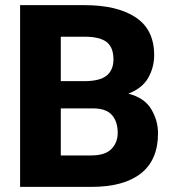

<svg xmlns="http://www.w3.org/2000/svg" viewBox="-20 -731 682 751"><path d="M336.4 0H58.6V-710.9H310.5Q438.5 -710.9 510.7 -663.1Q583 -615.2 583 -515.6Q583 -467.3 559.6 -426.3Q536.1 -385.3 481.9 -364.7Q544.9 -348.6 571.5 -304.2Q598.1 -259.8 598.1 -209.5Q598.1 -105.5 531.2 -52.7Q464.4 0 336.4 0ZM310.5 -587.4H217.8V-413.6H310.1Q370.1 -413.6 397 -435.3Q423.8 -457 423.8 -498.5Q423.8 -545.9 397 -566.7Q370.1 -587.4 310.5 -587.4ZM440.4 -211.4Q440.4 -255.4 417.7 -281.2Q395 -307.1 342.8 -307.1H217.8V-123H336.4Q391.6 -123 416 -148.4Q440.4 -173.8 440.4 -211.4Z"/></svg>

Font: Vazirmatn UI FD ExtraBold
Style: Regular
Weight: 800
Designer: Saber Rastikerdar
Foundry: Saber Rastikerdar
Version: Version 33.003